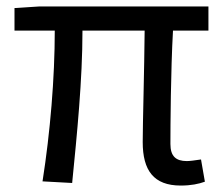

<svg xmlns="http://www.w3.org/2000/svg" viewBox="-20 -563 694 596"><path d="M541 13C573 13 597 8 616 1L604 -68C583 -65 570 -63 560 -63C526 -63 509 -78 509 -116C509 -169 510 -344 517 -468H627V-543H103L25 -538V-468H150C150 -321 136 -153 112 0L204 5C219 -146 236 -315 236 -468H429C428 -348 423 -179 423 -122C423 -34 457 13 541 13Z"/></svg>

Font: Noto Sans JP Regular
Style: Regular
Weight: 400
Designer: Ryoko NISHIZUKA (kana & ideographs); Paul D. Hunt (Latin, Greek & Cyrillic); Wenlong ZHANG (bopomofo); Sandoll Communica
Foundry: Adobe Systems Incorporated
Version: Version 1.004;PS 1.004;hotconv 1.0.82;makeotf.lib2.5.63406